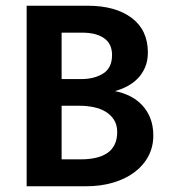

<svg xmlns="http://www.w3.org/2000/svg" viewBox="-20 -650 599 670"><path d="M286 -630Q383 -630 439.5 -587.5Q496 -545 496 -467Q496 -438 486.5 -415.5Q477 -393 461 -376.5Q445 -360 424 -349Q403 -338 381 -332Q408 -327 432.5 -315Q457 -303 475.5 -283.5Q494 -264 504.5 -237.5Q515 -211 515 -177Q515 -138 498 -105.5Q481 -73 450 -49.5Q419 -26 375.5 -13Q332 0 280 0H73V-630ZM195 -374H263Q309 -374 340 -393.5Q371 -413 371 -458Q371 -497 343.5 -516.5Q316 -536 267 -536H195ZM195 -94H264Q290 -94 313 -99Q336 -104 353 -115Q370 -126 379.5 -144.5Q389 -163 389 -189Q389 -214 378 -231.5Q367 -249 349 -260Q331 -271 307 -276Q283 -281 257 -281H195Z"/></svg>

Font: Mukta SemiBold
Style: Regular
Weight: 600
Designer: Girish Dalvi and Yashodeep Gholap
Foundry: Ek Type
Version: Version 2.538;PS 1.002;hotconv 16.6.51;makeotf.lib2.5.65220;